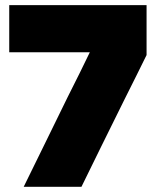

<svg xmlns="http://www.w3.org/2000/svg" viewBox="-20 -720 601 740"><path d="M71.3 0Q102.5 -63.5 149.4 -159.2Q196.3 -253.9 241.2 -346.7Q265.6 -395.5 288.1 -440.4Q309.6 -485.4 326.2 -518.6Q305.7 -518.6 279.3 -518.6Q252.9 -518.6 222.7 -518.6Q168 -518.6 110.4 -518.6Q53.7 -518.6 15.6 -518.6Q15.6 -552.7 15.6 -609.4Q15.6 -666 15.6 -700.2Q49.8 -700.2 95.7 -700.2Q140.6 -700.2 191.4 -700.2Q285.2 -700.2 382.8 -700.2Q480.5 -700.2 544.9 -700.2Q544.9 -664.1 544.9 -603.5Q544.9 -543.9 544.9 -507.8Q528.3 -474.6 506.8 -430.7Q485.4 -387.7 460.9 -338.9Q416 -249 370.1 -155.3Q324.2 -61.5 293.9 0Q266.6 0 225.6 0Q184.6 0 145.5 0Q124 0 105.5 0Q85.9 0 71.3 0Z"/></svg>

Font: Cocogoose
Style: Regular
Weight: 400
Designer: Cosimo Lorenzo Pancini
Version: Version 1.000